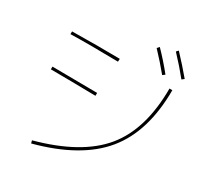

<svg xmlns="http://www.w3.org/2000/svg" viewBox="-144 -1007 1287 1207"><g transform="rotate(20 500.0 -403.0)"><path d="M178.7 9.8Q501 -19.5 664.6 -159.7Q828.1 -299.8 879.9 -591.8L900.4 -587.9Q847.7 -292 676.8 -145Q505.9 2 180.7 30.3ZM716.8 -803.7 733.4 -816.4Q782.2 -745.1 826.2 -665L807.6 -655.3Q767.6 -726.6 716.8 -803.7ZM837.9 -824.2 853.5 -835.9Q907.2 -753.9 949.2 -680.7L930.7 -670.9Q890.6 -744.1 837.9 -824.2ZM137.7 -450.2 141.6 -469.7Q276.4 -445.3 461.9 -410.2L458 -389.6Q272.5 -425.8 137.7 -450.2ZM177.7 -700.2 181.6 -719.7Q353.5 -692.4 522.5 -660.2L517.6 -639.6Q307.6 -680.7 177.7 -700.2Z"/></g></svg>

Font: Mgen+ 1mn thin
Style: Regular
Weight: 100
Designer: [Source Han Sans]
Ryoko NISHIZUKA  (kana & ideographs); Paul D. Hunt (Latin, Greek & Cyrillic); Wenlong ZHANG  (bopomofo
Version: Version 1.059.20150602